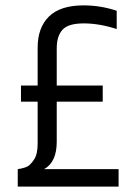

<svg xmlns="http://www.w3.org/2000/svg" viewBox="-20 -694 499 714"><path d="M421 -65V0H46V-65Q79 -70 89.5 -80Q100 -90 106 -100Q120 -119 120 -160V-316H58V-376H120V-517Q120 -591 162 -632.5Q204 -674 291 -674Q354 -674 414 -654V-586Q349 -607 291.5 -607Q234 -607 212.5 -583.5Q191 -560 191 -514V-376H362V-316H191V-167Q191 -91 144 -65Z"/></svg>

Font: Khand
Style: Regular
Weight: 400
Designer: Devanagari: Sanchit Sawaria, Jyotish Sonowal; Latin: Satya Rajpurohit
Foundry: Indian Type Foundry
Version: Version 1.101;PS 1.0;hotconv 1.0.78;makeotf.lib2.5.61930; tt